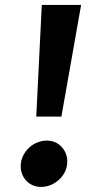

<svg xmlns="http://www.w3.org/2000/svg" viewBox="-20 -735 389 765"><path d="M124.5 -270.5 146.5 -715.3H303.2L224.6 -270.5ZM143.6 9.8Q126 9.8 111.1 3.4Q96.2 -2.9 85.4 -14.2Q74.7 -25.4 68.6 -40.3Q62.5 -55.2 62.5 -72.8Q62.5 -94.2 71.3 -112.8Q80.1 -131.3 94.5 -145.3Q108.9 -159.2 127.7 -167Q146.5 -174.8 167 -174.8Q184.6 -174.8 199.2 -168.5Q213.9 -162.1 224.9 -150.6Q235.8 -139.2 241.9 -124Q248 -108.9 248 -91.3Q248 -69.8 239.3 -51.5Q230.5 -33.2 215.8 -19.5Q201.2 -5.9 182.4 2Q163.6 9.8 143.6 9.8Z"/></svg>

Font: Proza Libre
Style: SemiBold Italic
Weight: 600
Designer: Jasper de Waard
Foundry: Jasper de Waard
Version: Version 1.000; ttfautohint (v1.4.1.8-43bc)